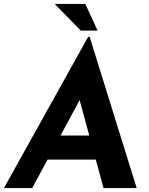

<svg xmlns="http://www.w3.org/2000/svg" viewBox="-39 -952 755 972"><path d="M124 0H-19L407 -765H415L653 0H485L339 -538L453 -610ZM241 -266H462L498 -144H181ZM393 -932 455 -797H370L238 -932Z"/></svg>

Font: Josefin Sans Thin
Style: Bold Italic
Weight: 700
Italic angle: -7°
Version: Version 2.000